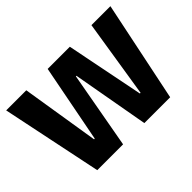

<svg xmlns="http://www.w3.org/2000/svg" viewBox="-124 -924 1188 1188"><g transform="rotate(-45 470.0 -330.0)"><path d="M151 0 14 -660H190L272 -149H278L377 -660H571L673 -149H679L760 -660H926L789 0H563L473 -504H468L377 0Z"/></g></svg>

Font: Bricolage Grotesque 72pt ExtraBold
Style: Regular
Weight: 800
Designer: Mathieu Triay
Foundry: Atelier Triay
Version: Version 1.001;gftools[0.9.33.dev8+g029e19f]